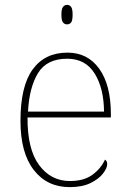

<svg xmlns="http://www.w3.org/2000/svg" viewBox="-20 -758 529 788"><path d="M266 10Q173 10 118.5 -60.5Q64 -131 64 -262Q64 -404 114 -473Q164 -542 257 -542Q340 -542 387.5 -475.5Q435 -409 435 -290V-276H93Q92 -146 140.5 -80.5Q189 -15 267 -15Q324 -15 359 -40.5Q394 -66 411 -103Q420 -97 420 -85Q420 -68 402.5 -45.5Q385 -23 351 -6.5Q317 10 266 10ZM407 -300Q406 -397 368 -457Q330 -517 256 -517Q172 -517 136 -458Q100 -399 95 -300ZM255 -658Q245 -658 238.5 -666Q232 -674 232 -698Q232 -721 238.5 -729.5Q245 -738 255 -738Q266 -738 272 -729.5Q278 -721 278 -698Q278 -674 272 -666Q266 -658 255 -658Z"/></svg>

Font: Noto Serif Myanmar Thin
Style: Regular
Weight: 100
Designer: Ben Mitchell and the Monotype Design Team
Foundry: Monotype Imaging Inc.
Version: Version 2.106; ttfautohint (v1.8.4.7-5d5b)